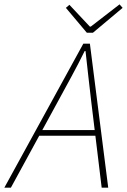

<svg xmlns="http://www.w3.org/2000/svg" viewBox="-62 -860 582 880"><path d="M-42 0 320 -660H350L434 0H404L356 -396Q350 -452 343 -509Q336 -566 330 -626H326Q296 -565 266 -510Q236 -455 204 -396L-12 0ZM104 -238 112 -264H392L386 -238ZM336 -710 240 -824 256 -838 350 -738H354L486 -840L500 -824L364 -710Z"/></svg>

Font: Source Sans Variable
Style: Italic
Weight: 200
Italic angle: -11°
Designer: Paul D. Hunt
Foundry: Adobe Systems Incorporated
Version: Version 3.006;hotconv 1.0.111;makeotfexe 2.5.65597